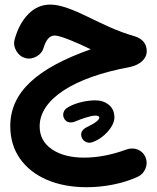

<svg xmlns="http://www.w3.org/2000/svg" viewBox="-20 -469 680 830"><path d="M197.3 -449.2C160.6 -449.2 128.4 -435.1 101.6 -407.2C74.7 -379.4 55.2 -342.8 43 -297.4C38.6 -280.3 41.5 -264.2 50.8 -248.5C60.1 -232.4 73.2 -222.2 90.3 -217.8C106.9 -213.4 123 -216.3 139.2 -225.6C154.8 -234.9 165 -248 169.4 -265.1C178.7 -294.4 192.9 -315.4 216.3 -315.4C241.7 -315.4 315.4 -283.7 372.1 -255.9C139.6 -173.8 24.4 -70.3 24.4 76.2C24.4 130.4 38.6 177.2 66.4 216.8C122.1 295.9 224.6 340.3 354 340.3C430.2 340.3 509.3 325.2 574.2 295.9C590.3 288.6 602.1 276.4 608.9 259.8C615.7 243.2 615.7 226.6 608.9 210.4C595.7 179.2 560.1 164.6 525.4 177.7C462.4 200.7 401.9 212.4 343.3 212.4C286.6 212.4 240.7 200.7 205.1 176.8C169.4 152.8 151.4 119.6 151.4 77.1C151.4 -40 299.3 -134.8 539.6 -178.7C585.9 -188.5 614.3 -214.8 614.3 -247.6C614.3 -281.2 595.2 -303.2 556.6 -314C488.8 -333 422.4 -365.7 360.4 -396C297.9 -426.3 242.2 -449.2 197.3 -449.2ZM259.8 47.4C270.5 61.5 286.6 64 307.6 55.2C319.8 49.8 334.5 44.4 351.6 39.1C368.7 33.7 381.8 30.8 392.1 30.8C403.3 30.8 409.2 33.7 409.2 39.1C409.2 49.8 391.1 63.5 355.5 80.6C335 90.8 327.1 105 332.5 123C337.9 141.1 357.4 151.4 375 147C427.2 131.3 474.6 77.6 474.6 39.1C474.6 15.6 466.8 -2.4 450.7 -15.6C434.6 -28.8 415 -35.2 392.1 -35.2C369.1 -35.2 346.2 -31.7 322.8 -25.4C298.8 -18.6 280.8 -10.3 267.6 -1C252 10.3 248.5 32.2 259.8 47.4Z"/></svg>

Font: Mikhak
Style: Bold
Weight: 700
Designer: Amin Abedi
Version: Version 3.2